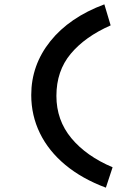

<svg xmlns="http://www.w3.org/2000/svg" viewBox="-20 -758 640 885"><path d="M468 107Q358 66 281 2Q204 -62 164 -144Q124 -226 124 -320Q124 -458 212 -568Q300 -678 461 -738L490 -641Q372 -589 306 -510Q240 -431 240 -316Q240 -204 309 -121Q378 -38 499 13Z"/></svg>

Font: Inconsolata Expanded Bold
Style: Regular
Weight: 700
Width: 7
Monospace: yes
Designer: Raph Levien, Cyreal, Brenton Simpson
Foundry: Raph Levien, Cyreal, Google
Version: Version 3.001; ttfautohint (v1.8.2.53-6de2)